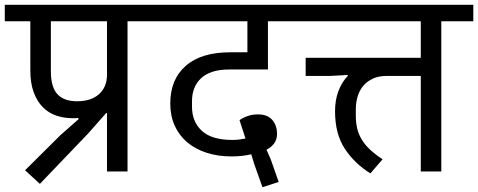

<svg xmlns="http://www.w3.org/2000/svg" viewBox="-40 -718 2002 804"><path d="M65 -5 213 -152 289 -219 288 -224Q279 -223 275 -223Q271 -223 265 -223Q228 -223 195.5 -234Q163 -245 139 -269.5Q115 -294 101 -332Q87 -370 87 -424V-629H-20V-698H628V-629H494V0H408V-244H404L330 -160L127 52ZM173 -420Q173 -353 200.5 -323.5Q228 -294 282 -294Q342 -294 375 -324Q408 -354 408 -405V-629H173Z M1025 -30 1012 -72Q976 -63 929 -63Q872 -63 824.5 -78.5Q777 -94 743.5 -122.5Q710 -151 691.5 -192Q673 -233 673 -285Q673 -385 737.5 -442Q802 -499 924 -499H996V-629H588V-698H1209V-629H1082V-427H920Q878 -427 848.5 -417Q819 -407 800.5 -389Q782 -371 773 -347Q764 -323 764 -295V-271Q764 -208 805.5 -170Q847 -132 933 -132Q950 -132 963.5 -134Q977 -136 988 -138L963 -215Q977 -225 997 -232Q1017 -239 1040 -239Q1080 -239 1100 -216Q1120 -193 1120 -157Q1120 -114 1076 -91L1094 -50L1127 44L1059 66Z M1511 8Q1445 -33 1404 -95Q1363 -157 1363 -252Q1363 -300 1377.5 -337.5Q1392 -375 1417 -401L1415 -404L1342 -400H1240V-476H1722V-629H1169V-698H1942V-629H1808V0H1722V-400H1578Q1546 -400 1522 -389Q1498 -378 1482 -359.5Q1466 -341 1458 -315.5Q1450 -290 1450 -261V-233Q1450 -205 1455.5 -181Q1461 -157 1474 -135Q1487 -113 1508.5 -92.5Q1530 -72 1562 -51Z"/></svg>

Font: IBM Plex Sans Devanagari Text
Style: Regular
Weight: 450
Designer: Mike Abbink, Paul van der Laan, Pieter van Rosmalen, Erin McLaughlin
Foundry: Bold Monday
Version: Version 1.1